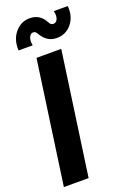

<svg xmlns="http://www.w3.org/2000/svg" viewBox="-181 -1039 746 1101"><g transform="rotate(-20 192.0 -488.5)"><path d="M262 -817Q203 -817 169 -875Q160 -894 145 -894Q128 -894 119.5 -874.5Q111 -855 117 -825H31Q27 -890 63 -933.5Q99 -977 153 -977Q216 -977 246 -919Q255 -900 271 -900Q289 -900 297 -919Q305 -938 298 -968H383Q389 -904 354 -860.5Q319 -817 262 -817ZM113 -750H264L158 0H7Z"/></g></svg>

Font: Oakes Grotesk Bold
Style: Italic
Weight: 700
Italic angle: -8°
Designer: Samuel Oakes
Foundry: Samuel Oakes
Version: Version 1.000;PS 001.000;hotconv 1.0.88;makeotf.lib2.5.64775